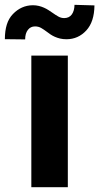

<svg xmlns="http://www.w3.org/2000/svg" viewBox="-61 -776 411 796"><path d="M220.2 -545.5V0H68.9V-545.5ZM-40.8 -613.6Q-40.8 -648.1 -32.8 -673.8Q-24.9 -699.6 -7.5 -717.7Q27 -753.6 74.6 -754.3Q88.4 -754.3 100 -751.4Q111.5 -748.6 121.4 -744.1Q131.4 -739.7 140.1 -734Q148.8 -728.3 156.6 -723Q169 -714.1 180.6 -707.6Q192.1 -701 205.6 -701Q226.2 -701.3 236.9 -716.4Q247.5 -731.5 247.9 -756L330.6 -753.6Q329.9 -685.7 296.9 -649.9Q263.5 -613.6 215.2 -613.3Q200.3 -613.3 188.4 -616.1Q176.5 -619 166.5 -623.4Q156.6 -627.8 148.4 -633.3Q140.3 -638.8 132.8 -644.5Q121.1 -653.4 109.7 -660Q98.4 -666.5 84.2 -666.5Q65.7 -666.5 54.5 -652Q43.3 -637.4 43.3 -612.6Z"/></svg>

Font: Inter P
Style: Bold
Weight: 700
Designer: Rasmus Andersson
Foundry: rsms
Version: Version 3.018;git-588b23468